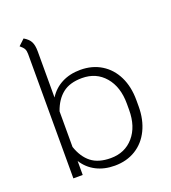

<svg xmlns="http://www.w3.org/2000/svg" viewBox="-133 -817 827 927"><g transform="rotate(-20 280.5 -353.0)"><path d="M137 -72V0H89V-639Q89 -655 84 -665Q79 -675 63 -688L94 -717Q118 -703 127.5 -685Q137 -667 137 -635V-398Q162 -438 203.5 -459.5Q245 -481 299 -481Q360 -481 406.5 -452.5Q453 -424 478.5 -372Q504 -320 504 -251V-219Q504 -151 478.5 -98.5Q453 -46 406.5 -17.5Q360 11 299 11Q245 11 203.5 -10.5Q162 -32 137 -72ZM455 -219V-251Q455 -337 410.5 -389Q366 -441 293 -441Q230 -441 193 -411.5Q156 -382 137 -327V-144Q156 -88 193 -59Q230 -30 293 -30Q366 -30 410.5 -81.5Q455 -133 455 -219Z"/></g></svg>

Font: KoHo Light
Style: Regular
Weight: 300
Version: Version 1.000; ttfautohint (v1.6)